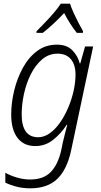

<svg xmlns="http://www.w3.org/2000/svg" viewBox="-20 -785 550 1045"><path d="M144 240Q103 240 68 230.5Q33 221 9 209V155Q32 169 69.5 180.5Q107 192 144 192Q216 192 255.5 152Q295 112 313 34L322 -10Q327 -30 333.5 -57Q340 -84 346 -106H343Q313 -59 270 -24.5Q227 10 172 10Q109 10 75 -35Q41 -80 41 -161Q41 -225 57 -291.5Q73 -358 104 -415Q135 -472 181.5 -507Q228 -542 290 -542Q344 -542 374 -511Q404 -480 414 -440H417L443 -532H487L367 34Q345 137 292 188.5Q239 240 144 240ZM188 -38Q220 -38 250.5 -59.5Q281 -81 306.5 -117.5Q332 -154 351 -198.5Q370 -243 380.5 -290Q391 -337 391 -379Q391 -433 365.5 -463Q340 -493 293 -493Q246 -493 209.5 -462Q173 -431 148 -381.5Q123 -332 110.5 -274Q98 -216 98 -163Q98 -38 188 -38ZM179 -615Q198 -635 223.5 -661Q249 -687 272.5 -714.5Q296 -742 311 -765H361Q368 -743 380.5 -715.5Q393 -688 407 -661Q421 -634 432 -615L431 -606H398Q381 -627 362.5 -656Q344 -685 329 -714Q302 -685 272 -657Q242 -629 213 -606H178Z"/></svg>

Font: Noto Sans SemiCondensed Light
Style: Italic
Weight: 300
Width: 4
Italic angle: -12°
Designer: Monotype Design Team
Foundry: Monotype Imaging Inc.
Version: Version 2.013; ttfautohint (v1.8.4.7-5d5b)